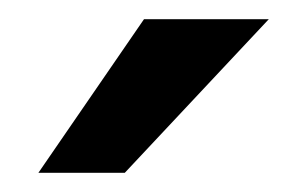

<svg xmlns="http://www.w3.org/2000/svg" viewBox="-20 -760 320 200"><path d="M20 -580 130 -740H260L110 -580Z"/></svg>

Font: Golos Text Medium
Style: Regular
Weight: 500
Designer: A.Korolkova, Vitaly Kuzmin
Foundry: ParaType Ltd
Version: Version 2.004